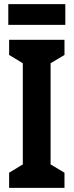

<svg xmlns="http://www.w3.org/2000/svg" viewBox="-20 -906 355 926"><path d="M291 0H24V-73L90 -113V-601L24 -641V-714H291V-641L224 -601V-113L291 -73ZM295 -886V-786H20V-886Z"/></svg>

Font: Noto Sans Sinhala ExtraCondensed
Style: Bold
Weight: 700
Width: 2
Designer: Jelle Bosma - Monotype Design Team
Foundry: Monotype Imaging Inc.
Version: Version 2.006; ttfautohint (v1.8.4.7-5d5b)